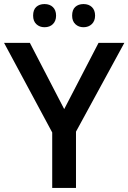

<svg xmlns="http://www.w3.org/2000/svg" viewBox="-20 -925 632 945"><path d="M199 -791Q225 -791 240.5 -806.5Q256 -822 256 -848Q256 -875 240.5 -890Q225 -905 199 -905Q174 -905 158.5 -891Q143 -877 143 -848Q143 -821 159 -806Q175 -791 199 -791ZM391 -791Q416 -791 432 -806.5Q448 -822 448 -848Q448 -875 432.5 -890Q417 -905 391 -905Q366 -905 350.5 -891Q335 -877 335 -848Q335 -821 351 -806Q367 -791 391 -791ZM0 -714 237 -273V0H354V-277L592 -714H465L296 -388L127 -714Z"/></svg>

Font: OpenSansMMV
Style: Semibold
Weight: 600
Designer: Steve Matteson
Foundry: Ascender Corporation
Version: Version 6.000